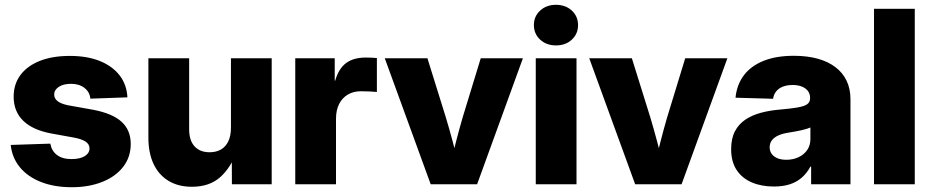

<svg xmlns="http://www.w3.org/2000/svg" viewBox="-20 -764 3861 796"><path d="M277.3 12.2Q206.1 12.2 151.1 -9Q96.2 -30.3 63.2 -69.6Q30.3 -108.9 24.4 -163.1L188.5 -168.5Q193.8 -138.7 216.1 -121.6Q238.3 -104.5 276.4 -104.5Q311.5 -104.5 331.3 -116.7Q351.1 -128.9 351.1 -148.9Q351.1 -166 335 -176.8Q318.8 -187.5 287.6 -193.4L193.8 -210.4Q116.2 -224.6 76.4 -263.2Q36.6 -301.8 36.6 -363.3Q36.6 -415 64.7 -452.9Q92.8 -490.7 145 -511.5Q197.3 -532.2 269.5 -532.2Q341.3 -532.2 393.6 -511.2Q445.8 -490.2 475.6 -451.9Q505.4 -413.6 508.3 -360.4L354.5 -355Q352.5 -381.8 330.6 -399.2Q308.6 -416.5 274.9 -416.5Q242.7 -416.5 223.6 -403.8Q204.6 -391.1 204.6 -372.1Q204.6 -355.5 219 -344.5Q233.4 -333.5 261.7 -327.6L365.2 -309.1Q445.8 -293.9 483.9 -259.3Q522 -224.6 522 -167Q522 -113.3 491.2 -73Q460.4 -32.7 405 -10.3Q349.6 12.2 277.3 12.2Z M775.4 10.3Q719.2 10.3 678.7 -14.2Q638.2 -38.6 616.7 -84.2Q595.2 -129.9 595.2 -193.4V-522.5H764.2V-227.5Q764.2 -182.1 786.4 -157.5Q808.6 -132.8 849.1 -132.8Q876 -132.8 895.8 -144Q915.5 -155.3 926.5 -178Q937.5 -200.7 937.5 -235.4V-522.5H1106.4V0H941.4L940.9 -138.2H961.9Q938.5 -70.8 893.8 -30.3Q849.1 10.3 775.4 10.3Z M1204.1 0V-522.5H1367.7V-429.7H1369.6Q1384.3 -480 1415 -502.7Q1445.8 -525.4 1496.1 -525.4Q1509.3 -525.4 1520.8 -524.9Q1532.2 -524.4 1542.5 -523.4V-382.8Q1532.7 -383.8 1513.2 -384.8Q1493.7 -385.7 1476.1 -385.7Q1445.8 -385.7 1422.4 -372.1Q1398.9 -358.4 1386 -333Q1373 -307.6 1373 -271.5V0Z M1765.6 0 1575.2 -522.5H1752L1828.1 -278.3Q1843.3 -228 1856.7 -177.5Q1870.1 -127 1883.3 -75.2H1845.2Q1857.9 -127 1870.8 -177.5Q1883.8 -228 1898.4 -278.3L1973.1 -522.5H2147.9L1958 0Z M2201.2 0V-522.5H2370.1V0ZM2285.2 -575.7Q2245.6 -575.7 2219.5 -599.6Q2193.4 -623.5 2193.4 -660.2Q2193.4 -696.3 2219.5 -720.2Q2245.6 -744.1 2284.7 -744.1Q2324.7 -744.1 2350.6 -720.2Q2376.5 -696.3 2376.5 -659.7Q2376.5 -623.5 2350.6 -599.6Q2324.7 -575.7 2285.2 -575.7Z M2613.3 0 2422.9 -522.5H2599.6L2675.8 -278.3Q2690.9 -228 2704.3 -177.5Q2717.8 -127 2731 -75.2H2692.9Q2705.6 -127 2718.5 -177.5Q2731.4 -228 2746.1 -278.3L2820.8 -522.5H2995.6L2805.7 0Z M3188.5 9.3Q3136.7 9.3 3096.7 -7.8Q3056.6 -24.9 3033.9 -59.3Q3011.2 -93.8 3011.2 -145.5Q3011.2 -189.9 3026.9 -219.7Q3042.5 -249.5 3070.3 -268.1Q3098.1 -286.6 3134.5 -296.4Q3170.9 -306.2 3211.9 -309.6Q3258.3 -313.5 3286.1 -318.4Q3314 -323.2 3326.2 -331.8Q3338.4 -340.3 3338.4 -356V-358.9Q3338.4 -375 3329.6 -386.7Q3320.8 -398.4 3304.7 -405Q3288.6 -411.6 3266.1 -411.6Q3243.2 -411.6 3225.6 -404.8Q3208 -397.9 3197.8 -385Q3187.5 -372.1 3185.1 -354.5L3029.3 -358.9Q3034.7 -413.1 3064 -451.9Q3093.3 -490.7 3145.5 -511.7Q3197.8 -532.7 3271 -532.7Q3326.2 -532.7 3369.6 -520.8Q3413.1 -508.8 3443.6 -485.6Q3474.1 -462.4 3490 -429Q3505.9 -395.5 3505.9 -352.5V0H3342.8V-73.2H3339.8Q3324.7 -45.4 3303.5 -27.1Q3282.2 -8.8 3253.9 0.2Q3225.6 9.3 3188.5 9.3ZM3239.7 -101.6Q3268.1 -101.6 3290.8 -112.3Q3313.5 -123 3326.7 -142.3Q3339.8 -161.6 3339.8 -187.5V-235.4Q3333 -232.4 3323.5 -229.5Q3314 -226.6 3302 -223.9Q3290 -221.2 3276.4 -218.8Q3262.7 -216.3 3248 -213.9Q3225.1 -210.4 3207.8 -202.9Q3190.4 -195.3 3180.7 -183.1Q3170.9 -170.9 3170.9 -153.3Q3170.9 -137.2 3179.7 -125.5Q3188.5 -113.8 3203.9 -107.7Q3219.2 -101.6 3239.7 -101.6Z M3772.5 -727.5V0H3603.5V-727.5Z"/></svg>

Font: Inter 28pt ExtraBold
Style: Regular
Weight: 800
Designer: Rasmus Andersson
Foundry: rsms
Version: Version 4.001;git-66647c0bb